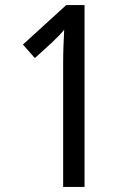

<svg xmlns="http://www.w3.org/2000/svg" viewBox="-20 -734 512 754"><path d="M312 0V-714H240L70 -559L117 -506L183 -566C206 -588 221 -603 232 -617C230 -574 228 -534 228 -486V0Z"/></svg>

Font: Noto Sans Lao Looped Condensed
Style: Regular
Weight: 400
Width: 3
Designer: Mark Frömberg, Ben Mitchell
Foundry: The Fontpad Ltd
Version: Version 1.003